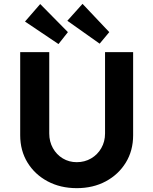

<svg xmlns="http://www.w3.org/2000/svg" viewBox="-20 -972 797 998"><path d="M379 6Q294 6 227.5 -29.5Q161 -65 123 -127Q85 -189 85 -269V-701H236V-278Q236 -236 255 -202Q274 -168 306.5 -148.5Q339 -129 379 -129Q420 -129 453.5 -148.5Q487 -168 506.5 -202Q526 -236 526 -278V-701H672V-269Q672 -189 634 -127Q596 -65 530 -29.5Q464 6 379 6ZM498 -745 330 -864 409 -952 548 -805ZM284 -743 110 -860 189 -951 333 -805Z"/></svg>

Font: Lexend Deca SemiBold
Style: Regular
Weight: 600
Designer: Bonnie Shaver-Troup, Thomas Jockin
Foundry: Lexend
Version: Version 1.008; ttfautohint (v1.8.4.7-5d5b)